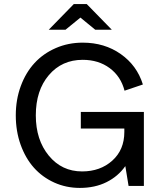

<svg xmlns="http://www.w3.org/2000/svg" viewBox="-20 -920 790 950"><path d="M389.2 -709Q497.1 -709 577.4 -652.6Q657.7 -596.2 687 -502L596.2 -471.2Q578.1 -542 522.7 -583Q467.3 -624 389.2 -624Q286.1 -624 221.7 -548.3Q157.2 -472.7 157.2 -349.1Q157.2 -228 221.4 -149.9Q285.6 -71.8 386.2 -71.8Q476.1 -71.8 535.6 -125.2Q595.2 -178.7 595.2 -267.1V-284.2H379.9V-366.2H691.9V0H616.2L600.1 -98.1Q564.5 -47.4 507.1 -18.8Q449.7 9.8 375 9.8Q307.1 9.8 248.3 -16.8Q189.5 -43.5 147.7 -90.3Q106 -137.2 82 -204.1Q58.1 -271 58.1 -349.1Q58.1 -427.2 82.8 -494.1Q107.4 -561 150.9 -608.2Q194.3 -655.3 255.9 -682.1Q317.4 -709 389.2 -709ZM345.2 -899.9H409.2L533.2 -772.9H451.2L377.9 -833L304.2 -772.9H221.2Z"/></svg>

Font: LT Superior Med
Style: Regular
Weight: 500
Designer: Daniel Lyons
Foundry: LyonsType
Version: Version 1.000